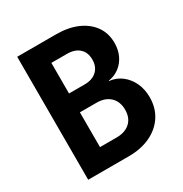

<svg xmlns="http://www.w3.org/2000/svg" viewBox="-170 -858 939 987"><g transform="rotate(-30 300.0 -365.0)"><path d="M70.1 0V-730H300.8Q372.9 -730 426.4 -706.7Q479.8 -683.3 509.6 -641.2Q539.3 -599.2 539.3 -541.8Q539.3 -501.5 523.8 -468.5Q508.2 -435.5 480.5 -414.6Q452.7 -393.7 416.4 -388.2V-386.1Q457.7 -381.9 489.4 -357.4Q521 -332.8 538.7 -294.7Q556.3 -256.6 556.3 -209.8Q556.3 -146.9 525.7 -99.7Q495 -52.4 439.8 -26.2Q384.5 0 310.8 0ZM206.5 -115H305Q356.1 -115 385.4 -142.1Q414.7 -169.2 414.7 -217Q414.7 -265.2 385.4 -293.3Q356.1 -321.5 305 -321.5H206.5ZM206.5 -433.4H299Q345.1 -433.4 371.4 -458.1Q397.7 -482.7 397.7 -524.7Q397.7 -567.5 371.5 -591.2Q345.3 -615 299.2 -615H206.5Z"/></g></svg>

Font: JetBrains Mono
Style: Regular
Weight: 400
Monospace: yes
Designer: Philipp Nurullin, Konstantin Bulenkov
Foundry: JetBrains
Version: Version 2.305